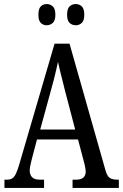

<svg xmlns="http://www.w3.org/2000/svg" viewBox="-20 -930 608 950"><path d="M2 0V-41H15Q30 -41 40 -47Q50 -53 58.5 -70Q67 -87 76 -119L250 -714H324L502 -87Q507 -69 514 -59Q521 -49 532.5 -45Q544 -41 560 -41H568V0H339V-41H357Q381 -41 392.5 -51.5Q404 -62 404 -80Q404 -87 402.5 -96.5Q401 -106 398.5 -117Q396 -128 393 -138L366 -240H163L138 -145Q136 -137 133.5 -126.5Q131 -116 129 -105.5Q127 -95 127 -86Q127 -66 138.5 -53.5Q150 -41 177 -41H198V0ZM179 -289H352L302 -480Q295 -510 288 -536Q281 -562 276 -584Q271 -606 267 -624Q263 -606 258 -584Q253 -562 247 -538.5Q241 -515 234 -490ZM355 -805Q337 -805 324.5 -816.5Q312 -828 312 -857Q312 -887 324.5 -898.5Q337 -910 355 -910Q372 -910 384.5 -898.5Q397 -887 397 -857Q397 -828 384.5 -816.5Q372 -805 355 -805ZM211 -805Q194 -805 182 -816.5Q170 -828 170 -857Q170 -887 182 -898.5Q194 -910 211 -910Q228 -910 241 -898.5Q254 -887 254 -857Q254 -828 241 -816.5Q228 -805 211 -805Z"/></svg>

Font: Noto Serif ExtraCondensed
Style: Regular
Weight: 400
Width: 2
Designer: Monotype Design Team
Foundry: Monotype Imaging Inc.
Version: Version 2.013